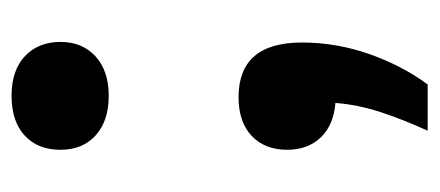

<svg xmlns="http://www.w3.org/2000/svg" viewBox="-234 -359 760 332"><g transform="rotate(-90 146.0 -193.0)"><path d="M86 166.5Q106 122.5 118.5 84Q131 45.5 134 7Q96 4 74.5 -18.2Q53 -40.5 53 -76.5Q53 -115 77 -137.8Q101 -160.5 144 -160.5Q238.5 -160.5 238.5 -51Q238.5 8 218.8 64.8Q199 121.5 166 166.5ZM146.5 -385Q103 -385 78 -407.5Q53 -430 53 -468.5Q53 -507.5 77.5 -530.2Q102 -553 146.5 -553Q190.5 -553 215 -529.8Q239.5 -506.5 239.5 -468.5Q239.5 -430.5 214.5 -407.8Q189.5 -385 146.5 -385Z"/></g></svg>

Font: Encode Sans Exp SmBold
Style: Regular
Weight: 600
Width: 7
Designer: Multiple Designers
Foundry: Impallari Type
Version: Version 3.002; ttfautohint (v1.8.3) -l 8 -r 50 -G 200 -x 14 